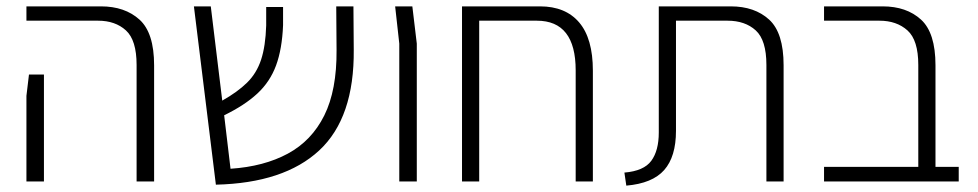

<svg xmlns="http://www.w3.org/2000/svg" viewBox="-20 -570 3073 603"><path d="M409 0V-366Q409 -444 375.5 -474.5Q342 -505 288 -505H63V-550H297Q372 -550 418 -508.5Q464 -467 464 -365V0ZM63 0V-269L71 -336H118V0Z M658 10 589 -550H642L678 -254Q726 -281 756 -310.5Q786 -340 800 -382.5Q814 -425 816 -490V-548H869V-491Q866 -416 847 -364.5Q828 -313 788 -276Q748 -239 684 -208L704 -40Q809 -47 884 -87.5Q959 -128 998.5 -207.5Q1038 -287 1037 -413L1036 -550H1090L1091 -414Q1093 -200 982.5 -97.5Q872 5 658 10Z M1234 0V-433L1221 -550H1275L1289 -433V0Z M1431 0V-550H1676Q1756 -550 1799 -499.5Q1842 -449 1842 -348V0H1788V-349Q1788 -505 1666 -505H1485V0Z M1947 13 1941 -28Q2002 -33 2025.5 -65Q2049 -97 2049 -154V-550H2275Q2350 -550 2395.5 -508.5Q2441 -467 2441 -365V0H2387V-366Q2387 -444 2353.5 -474.5Q2320 -505 2265 -505H2103V-159Q2103 -78 2066 -36Q2029 6 1947 13Z M2568 0V-46H2864V-366Q2864 -444 2830 -474.5Q2796 -505 2742 -505H2568V-550H2752Q2827 -550 2872.5 -508.5Q2918 -467 2918 -365V-46H2991V0Z"/></svg>

Font: Assistant Light
Style: Regular
Weight: 300
Designer: Hebrew By Ben Nathan, Latin by Paul Hunt
Version: Version 3.000